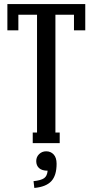

<svg xmlns="http://www.w3.org/2000/svg" viewBox="-20 -700 452 939"><path d="M69.8 -551.8H16.1V-680.2H397V-551.8H341.8V-627.9H251V-51.8H272V0H140.1V-51.8H161.1V-627.9H69.8ZM147.9 219.2 144 186Q180.7 182.1 195.8 171.4Q210.9 160.6 212.9 134.8Q185.1 134.8 171.1 122.1Q157.2 109.4 157.2 87.9Q157.2 67.4 171.4 53.7Q185.5 40 206.1 40Q228 40 242.4 55.4Q256.8 70.8 256.8 101.1Q256.8 158.2 231 186Q205.1 213.9 147.9 219.2Z"/></svg>

Font: Margherita Semibold
Style: Regular
Weight: 600
Designer: James Puckett
Foundry: Dunwich Type Founders
Version: Version 1.008;hotconv 1.0.109;makeotfexe 2.5.65596